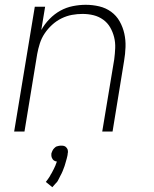

<svg xmlns="http://www.w3.org/2000/svg" viewBox="-20 -548 640 800"><path d="M39 0 125 -520H168L152 -423Q166 -448 186.5 -469Q207 -490 231.5 -503.5Q256 -517 283.5 -522.5Q311 -528 337 -528Q366 -528 393.5 -521.5Q421 -515 443 -499Q465 -483 478.5 -459Q492 -435 498 -408Q504 -381 503 -352Q502 -323 497 -294L449 0H406L456 -301Q459 -324 460 -347.5Q461 -371 455.5 -393Q450 -415 439 -434Q428 -453 410 -466Q392 -479 370 -484.5Q348 -490 324 -490Q302 -490 280 -486Q258 -482 236.5 -471.5Q215 -461 197 -444.5Q179 -428 166 -408.5Q153 -389 146 -367Q139 -345 135 -323L82 0ZM198 232 171 210Q173 207 175.5 204Q178 201 180 198L188 186Q189 183 191 180Q193 177 194.5 174.5Q196 172 197.5 169Q199 166 200.5 163Q202 160 204 156.5Q206 153 207 150Q208 147 210 143.5Q212 140 212 138L213 136L217 125Q214 125 211.5 124Q209 123 207 122Q205 121 203 119.5Q201 118 199.5 115.5Q198 113 197 111Q196 109 195 106.5Q194 104 194 100.5Q194 97 194 96V92Q195 89 196 86Q197 83 198.5 80Q200 77 202 74Q204 71 206.5 69Q209 67 211 65Q213 63 216.5 62Q220 61 224 60Q228 59 230 59H234Q237 59 240 59Q243 59 246.5 60Q250 61 252 62.5Q254 64 256 66Q258 68 259.5 70.5Q261 73 262 75.5Q263 78 263 82Q263 86 263 87L262 92Q262 97 260.5 102.5Q259 108 258 113Q257 118 255 123.5Q253 129 252 134Q251 139 249 144Q247 149 245 154.5Q243 160 241 165Q239 170 236.5 175Q234 180 231 185.5Q228 191 226 195.5Q224 200 220.5 206Q217 212 214 214Z"/></svg>

Font: Iosevka Aile Extralight
Style: Italic
Weight: 200
Italic angle: -9°
Designer: Belleve Invis
Foundry: Belleve Invis
Version: Version 31.1.0; ttfautohint (v1.8.4)